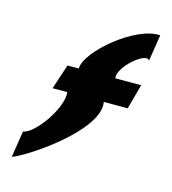

<svg xmlns="http://www.w3.org/2000/svg" viewBox="-129 -861 1001 1117"><g transform="rotate(15 371.5 -302.5)"><path d="M480.4 -296C510.8 -124.6 114.7 131 45.8 151L70.8 -8C141.2 -17.3 273.2 -204.2 260.2 -296H171.8L221.5 -446H289.2C289.1 -548.4 548.1 -767.9 697.2 -755L672.2 -596C650.7 -642.3 496.9 -514.7 509.4 -446H665.2L624.2 -296Z"/></g></svg>

Font: Hussar
Style: BdSuprExt
Weight: 700
Foundry: Cannot Into Space Fonts
Version: Version 2.00